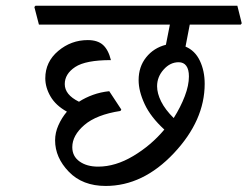

<svg xmlns="http://www.w3.org/2000/svg" viewBox="-20 -669 851 660"><path d="M632.3 -584.5 617.7 -508.8Q650.4 -495.1 667 -460.2Q683.6 -425.3 683.6 -380.9Q683.6 -254.9 577.6 -142.3Q471.7 -29.8 343.3 -29.8Q263.7 -29.8 216.6 -78.6Q169.4 -127.4 169.4 -186.5Q169.4 -212.9 180.7 -238.3Q191.9 -263.7 210 -285.2Q171.9 -306.2 153.8 -337.2Q135.7 -368.2 135.7 -399.9Q135.7 -456.5 180.2 -493.9Q224.6 -531.2 281.7 -531.2Q315.4 -531.2 334 -514.6Q352.5 -498 361.3 -462.4Q274.4 -462.4 238.5 -438.7Q202.6 -415 202.6 -379.9Q202.6 -361.8 214.6 -346.7Q226.6 -331.5 251.5 -319.3Q273.4 -333.5 299.8 -343Q326.2 -352.5 355.5 -355.5L397 -292.5L394 -287.6Q311.5 -274.9 270 -239.3Q228.5 -203.6 228.5 -163.1Q228.5 -131.8 253.4 -114Q278.3 -96.2 317.4 -96.2Q377 -96.2 438.2 -132.8Q499.5 -169.4 544.9 -223.6Q498 -266.6 477.3 -311Q456.5 -355.5 456.5 -393.6Q456.5 -439.5 482.4 -471.9Q508.3 -504.4 550.3 -515.1L564 -584.5H113.8L98.1 -645L102.1 -649.4H795.9L811 -588.9L807.6 -584.5ZM577.1 -263.2Q601.1 -301.3 615.2 -338.4Q629.4 -375.5 629.4 -406.2Q629.4 -430.2 620.4 -442.6Q611.3 -455.1 594.2 -455.1Q564.9 -455.1 542.5 -429.9Q520 -404.8 520 -372.6Q520 -348.1 533.9 -320.1Q547.9 -292 577.1 -263.2Z"/></svg>

Font: Sitara
Style: Italic
Weight: 400
Italic angle: -11°
Designer: Neelakash Kshetrimayum
Foundry: Neelakash Kshetrimayum
Version: Version 1.000;PS Version 1.000;PS 1.0;hotconv 1.;hotconv 1.0